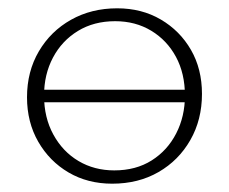

<svg xmlns="http://www.w3.org/2000/svg" viewBox="-20 -436 551 462"><path d="M250 6Q191 6 145 -21Q99 -48 72 -95Q45 -142 45 -202Q45 -264 73.5 -312.5Q102 -361 151 -388.5Q200 -416 262 -416Q321 -416 367 -389Q413 -362 439.5 -316Q466 -270 466 -210Q466 -148 438 -99Q410 -50 361.5 -22Q313 6 250 6ZM255 -26Q307 -26 345 -50Q383 -74 404 -115Q425 -156 425 -206Q425 -259 403.5 -299Q382 -339 344 -362Q306 -385 257 -385Q206 -385 167.5 -361.5Q129 -338 107.5 -297.5Q86 -257 86 -206Q86 -153 108.5 -112Q131 -71 169 -48.5Q207 -26 255 -26ZM76 -190V-220H437V-190Z"/></svg>

Font: Ysabeau Infant ExtraLight
Style: Regular
Weight: 250
Designer: Christian Thalmann (Catharsis Fonts)
Version: Version 2.001;gftools[0.9.30]; featfreeze: ss01,ss02,lnum